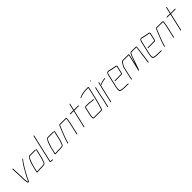

<svg xmlns="http://www.w3.org/2000/svg" viewBox="494 -2474 4331 4331"><g transform="rotate(-45 2659.5 -308.0)"><path d="M158 -468C159 -426 163 -401 164 -358C166 -294 172 -238 170 -174C170 -151 172 -132 172 -111C173 -96 177 -69 179 -57C184 -38 185 -16 202 -7C221 2 233 -26 239 -40C249 -61 260 -86 271 -110C281 -135 296 -151 306 -174C317 -196 335 -226 347 -249C376 -303 410 -353 442 -403L455 -421C466 -434 470 -440 482 -455L492 -467C502 -478 488 -488 478 -476L468 -464C455 -449 451 -444 441 -430C391 -364 352 -290 309 -215C295 -191 286 -171 272 -149C258 -128 248 -100 237 -76C227 -56 221 -41 212 -26C206 -30 203 -39 202 -47C198 -67 191 -91 192 -116C191 -138 188 -153 190 -178C191 -214 189 -239 187 -274C183 -339 179 -407 178 -472C177 -485 158 -480 158 -468Z M507 -26H551C566 -26 586 -29 601 -30H658C675 -30 692 -34 708 -34C717 -34 733 -39 741 -41C771 -49 781 -92 792 -125L800 -147C806 -164 807 -168 813 -188L864 -405C866 -412 863 -415 857 -415C851 -415 847 -412 845 -405L794 -188C788 -168 787 -167 781 -149L773 -127C768 -111 764 -98 758 -83C751 -61 734 -53 711 -53C695 -53 678 -49 662 -49H604C591 -48 569 -45 555 -45H514L546 -184C550 -195 552 -206 556 -218C571 -268 587 -310 605 -352C612 -367 628 -404 647 -404H827C834 -404 839 -408 840 -414C841 -420 839 -423 832 -423H652C632 -423 614 -405 604 -387C567 -322 541 -241 521 -154L495 -43C493 -35 498 -26 507 -26Z M915 25C922 25 930 25 937 26L948 27C960 28 966 9 954 8L942 7C935 6 928 6 921 6C910 5 888 3 891 -8C893 -13 895 -19 896 -24L1043 -661C1045 -668 1041 -671 1035 -671C1029 -671 1026 -668 1024 -661L877 -24C876 -19 875 -15 873 -11C865 16 890 23 915 25Z M1086 -26H1130C1145 -26 1165 -29 1180 -30H1237C1254 -30 1271 -34 1287 -34C1296 -34 1312 -39 1320 -41C1350 -49 1360 -92 1371 -125L1379 -147C1385 -164 1386 -168 1392 -188L1443 -405C1445 -412 1442 -415 1436 -415C1430 -415 1426 -412 1424 -405L1373 -188C1367 -168 1366 -167 1360 -149L1352 -127C1347 -111 1343 -98 1337 -83C1330 -61 1313 -53 1290 -53C1274 -53 1257 -49 1241 -49H1183C1170 -48 1148 -45 1134 -45H1093L1125 -184C1129 -195 1131 -206 1135 -218C1150 -268 1166 -310 1184 -352C1191 -367 1207 -404 1226 -404H1406C1413 -404 1418 -408 1419 -414C1420 -420 1418 -423 1411 -423H1231C1211 -423 1193 -405 1183 -387C1146 -322 1120 -241 1100 -154L1074 -43C1072 -35 1077 -26 1086 -26Z M1629 -421C1636 -420 1644 -420 1651 -420H1808C1813 -420 1817 -420 1821 -419C1825 -419 1822 -408 1822 -402C1820 -395 1819 -387 1818 -378C1816 -351 1812 -323 1805 -292L1740 -8C1738 -1 1741 2 1747 2C1753 2 1757 -1 1759 -8L1824 -292C1833 -330 1835 -369 1840 -404C1844 -431 1839 -439 1812 -439H1655C1648 -439 1642 -439 1635 -440C1617 -441 1606 -427 1600 -410C1599 -406 1596 -401 1594 -395C1583 -374 1573 -351 1565 -327C1559 -311 1554 -301 1548 -284C1530 -242 1514 -203 1499 -159C1486 -118 1467 -79 1457 -34L1451 -7C1449 0 1452 3 1458 3C1464 3 1468 0 1470 -7L1476 -34C1486 -79 1503 -115 1517 -157C1532 -200 1549 -239 1565 -281C1573 -298 1578 -308 1584 -325C1587 -336 1594 -350 1598 -361C1603 -376 1615 -393 1618 -408C1620 -414 1622 -421 1629 -421Z M2063 -422 1968 -8C1967 -2 1970 1 1976 1C1982 1 1986 -2 1987 -8L2082 -422H2221C2228 -422 2233 -426 2234 -432C2235 -438 2233 -441 2226 -441H2087L2122 -594C2124 -601 2121 -604 2115 -604C2109 -604 2105 -601 2103 -594L2068 -441H2064C2055 -442 2047 -443 2039 -443H1968C1961 -443 1957 -440 1956 -434C1955 -428 1957 -424 1964 -424H2035C2044 -424 2054 -422 2063 -422Z M2296 -274 2256 -101C2254 -94 2253 -88 2253 -82C2248 -41 2237 15 2282 15H2492C2515 15 2541 15 2546 -8C2549 -15 2550 -22 2551 -27C2552 -33 2554 -40 2557 -47C2577 -110 2599 -182 2615 -252L2685 -556C2688 -570 2676 -579 2660 -579H2590C2576 -579 2565 -576 2553 -575C2520 -572 2485 -569 2457 -557C2436 -549 2417 -545 2399 -535C2391 -532 2380 -528 2384 -518C2388 -508 2398 -515 2405 -519C2421 -528 2441 -533 2459 -539C2480 -547 2507 -551 2531 -554C2549 -556 2567 -560 2585 -560H2655C2659 -560 2667 -559 2666 -556L2596 -252C2588 -218 2576 -175 2567 -142C2555 -98 2542 -69 2532 -27C2531 -22 2530 -16 2527 -9V-7H2526C2514 -4 2509 -4 2496 -4H2286C2272 -4 2267 -14 2268 -27C2267 -50 2269 -73 2275 -101L2315 -274C2316 -280 2322 -296 2328 -296H2414C2420 -296 2426 -296 2432 -295L2451 -293C2458 -292 2464 -291 2472 -290C2495 -288 2513 -282 2536 -282C2550 -282 2570 -280 2572 -294C2574 -308 2553 -301 2540 -301C2512 -301 2483 -306 2458 -312L2438 -314C2431 -315 2426 -315 2419 -315H2333C2315 -315 2301 -294 2296 -274Z M2707 -122C2703 -107 2699 -93 2696 -79L2668 45C2666 52 2669 55 2675 55C2681 55 2685 52 2687 45L2715 -79C2718 -92 2722 -107 2726 -122C2737 -171 2743 -216 2754 -265L2796 -448C2797 -454 2796 -457 2790 -457C2784 -457 2778 -454 2777 -448L2735 -265C2724 -217 2718 -170 2707 -122ZM2804 -630C2807 -626 2813 -620 2821 -627C2829 -634 2823 -639 2820 -643C2813 -652 2797 -639 2804 -630Z M2931 -401C2953 -411 2985 -423 3011 -428C3024 -431 3037 -436 3049 -436H3076C3082 -436 3086 -440 3087 -446C3088 -452 3086 -455 3080 -455H3052C3040 -453 3023 -449 3011 -447C2982 -440 2951 -428 2926 -418C2914 -413 2917 -394 2931 -401ZM2865 -294 2792 21C2791 27 2794 30 2800 30C2806 30 2810 27 2811 21L2884 -294C2890 -319 2899 -351 2904 -374L2928 -476C2930 -483 2927 -486 2921 -486C2915 -486 2911 -483 2909 -476L2885 -374C2879 -350 2871 -320 2865 -294Z M3223 -2C3191 -2 3163 -8 3142 -18C3130 -25 3128 -39 3125 -54C3123 -79 3129 -110 3136 -142L3207 -449C3208 -454 3210 -460 3213 -468C3220 -485 3224 -497 3243 -497C3249 -497 3254 -497 3258 -496L3276 -491C3283 -490 3291 -488 3299 -485C3332 -477 3365 -469 3401 -464L3418 -461C3433 -459 3463 -456 3459 -439L3418 -260H3364C3351 -260 3316 -258 3302 -258H3207C3201 -258 3196 -254 3195 -248C3194 -242 3196 -239 3202 -239H3297C3311 -239 3347 -241 3360 -241H3414C3424 -241 3434 -247 3436 -257L3479 -440C3481 -447 3479 -453 3475 -459C3467 -473 3446 -478 3425 -480L3408 -482C3397 -485 3386 -485 3376 -489C3366 -491 3366 -492 3354 -494C3346 -496 3339 -497 3331 -498C3317 -501 3299 -507 3285 -510C3270 -513 3264 -516 3247 -516C3212 -516 3196 -484 3188 -449L3117 -142C3114 -131 3113 -120 3112 -111C3104 -65 3098 -15 3130 -1C3151 11 3184 17 3219 17C3230 17 3238 19 3249 19H3341C3353 19 3369 30 3375 16C3381 2 3359 0 3345 0H3253C3242 0 3234 -2 3223 -2Z M3514 -71 3571 -317C3574 -331 3582 -348 3590 -359C3613 -394 3621 -437 3671 -437C3679 -436 3686 -436 3692 -436H3833L3832 -434C3832 -428 3830 -420 3828 -410L3741 -36C3740 -31 3742 -29 3749 -32C3757 -35 3762 -39 3764 -43C3770 -64 3778 -80 3784 -100C3798 -146 3817 -185 3830 -232C3836 -252 3845 -272 3851 -292C3859 -327 3872 -355 3885 -383L3893 -401C3904 -422 3906 -440 3932 -440H4077C4082 -440 4075 -392 4074 -384C4066 -337 4060 -291 4053 -244C4050 -228 4050 -202 4046 -184L4042 -154C4038 -130 4038 -109 4032 -85C4030 -73 4030 -66 4027 -54C4027 -49 4026 -44 4025 -41C4024 -36 4024 -30 4023 -23L4024 -12C4024 0 4043 -4 4043 -16V-27C4043 -33 4043 -38 4044 -41C4045 -45 4047 -50 4047 -55C4049 -65 4050 -75 4051 -85C4059 -118 4060 -151 4066 -185C4068 -195 4069 -206 4070 -218C4071 -253 4079 -291 4085 -331C4089 -369 4097 -409 4097 -443C4097 -458 4084 -459 4067 -459H3936C3931 -459 3925 -459 3919 -458C3892 -452 3877 -414 3867 -386C3856 -356 3841 -328 3833 -293C3830 -284 3826 -274 3822 -265C3813 -241 3805 -211 3795 -188L3847 -410C3852 -432 3858 -455 3839 -455H3696C3691 -455 3684 -455 3675 -456C3666 -456 3659 -456 3652 -455C3637 -452 3623 -440 3613 -430C3605 -421 3599 -410 3593 -399C3580 -373 3560 -350 3552 -317L3496 -72C3491 -52 3491 -35 3487 -18L3486 -11C3484 -4 3487 -1 3493 -1C3499 -1 3503 -4 3505 -11L3506 -18C3510 -36 3510 -52 3514 -71Z M4278 -2C4246 -2 4218 -8 4197 -18C4185 -25 4183 -39 4180 -54C4178 -79 4184 -110 4191 -142L4262 -449C4263 -454 4265 -460 4268 -468C4275 -485 4279 -497 4298 -497C4304 -497 4309 -497 4313 -496L4331 -491C4338 -490 4346 -488 4354 -485C4387 -477 4420 -469 4456 -464L4473 -461C4488 -459 4518 -456 4514 -439L4473 -260H4419C4406 -260 4371 -258 4357 -258H4262C4256 -258 4251 -254 4250 -248C4249 -242 4251 -239 4257 -239H4352C4366 -239 4402 -241 4415 -241H4469C4479 -241 4489 -247 4491 -257L4534 -440C4536 -447 4534 -453 4530 -459C4522 -473 4501 -478 4480 -480L4463 -482C4452 -485 4441 -485 4431 -489C4421 -491 4421 -492 4409 -494C4401 -496 4394 -497 4386 -498C4372 -501 4354 -507 4340 -510C4325 -513 4319 -516 4302 -516C4267 -516 4251 -484 4243 -449L4172 -142C4169 -131 4168 -120 4167 -111C4159 -65 4153 -15 4185 -1C4206 11 4239 17 4274 17C4285 17 4293 19 4304 19H4396C4408 19 4424 30 4430 16C4436 2 4414 0 4400 0H4308C4297 0 4289 -2 4278 -2Z M4714 -421C4721 -420 4729 -420 4736 -420H4893C4898 -420 4902 -420 4906 -419C4910 -419 4907 -408 4907 -402C4905 -395 4904 -387 4903 -378C4901 -351 4897 -323 4890 -292L4825 -8C4823 -1 4826 2 4832 2C4838 2 4842 -1 4844 -8L4909 -292C4918 -330 4920 -369 4925 -404C4929 -431 4924 -439 4897 -439H4740C4733 -439 4727 -439 4720 -440C4702 -441 4691 -427 4685 -410C4684 -406 4681 -401 4679 -395C4668 -374 4658 -351 4650 -327C4644 -311 4639 -301 4633 -284C4615 -242 4599 -203 4584 -159C4571 -118 4552 -79 4542 -34L4536 -7C4534 0 4537 3 4543 3C4549 3 4553 0 4555 -7L4561 -34C4571 -79 4588 -115 4602 -157C4617 -200 4634 -239 4650 -281C4658 -298 4663 -308 4669 -325C4672 -336 4679 -350 4683 -361C4688 -376 4700 -393 4703 -408C4705 -414 4707 -421 4714 -421Z M5148 -422 5053 -8C5052 -2 5055 1 5061 1C5067 1 5071 -2 5072 -8L5167 -422H5306C5313 -422 5318 -426 5319 -432C5320 -438 5318 -441 5311 -441H5172L5207 -594C5209 -601 5206 -604 5200 -604C5194 -604 5190 -601 5188 -594L5153 -441H5149C5140 -442 5132 -443 5124 -443H5053C5046 -443 5042 -440 5041 -434C5040 -428 5042 -424 5049 -424H5120C5129 -424 5139 -422 5148 -422Z"/></g></svg>

Font: Electronic
Style: ExThnIt
Weight: 100
Version: Version 1.011